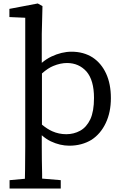

<svg xmlns="http://www.w3.org/2000/svg" viewBox="-20 -823 707 1103"><path d="M221 -107Q251 -82 280 -69Q318 -52 361 -52Q404 -52 440.5 -72Q477 -92 499 -138Q520 -184 520 -260Q520 -362 477 -412Q433 -461 365 -461Q327 -461 286 -444Q256 -432 221 -401ZM35 212 123 204Q124 193 125 19V-721L34 -725V-736V-763V-772L197 -803L224 -788L220 -628V-462Q246 -484 275 -498Q334 -526 391 -526Q460 -526 512 -493Q562 -460 589.5 -400.5Q617 -341 617 -259.5Q617 -178 587.5 -116Q558 -54 506 -20Q450 14 378 14Q325 14 272 -11Q245 -24 220 -46V19Q220 97 222 177V203L329 212V222V260H35Z"/></svg>

Font: Early Summer Mincho Screen
Style: Regular
Weight: 400
Designer: GuiWonder
Version: Version 1.002